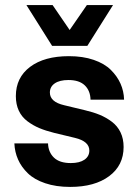

<svg xmlns="http://www.w3.org/2000/svg" viewBox="-20 -733 553 763"><path d="M194.8 -205.1Q161.6 -213.4 136.5 -223.9Q111.3 -234.4 88.9 -251.2Q66.4 -268.1 54.7 -293.2Q43 -318.4 43 -351.1Q43 -424.8 99.6 -467.3Q156.2 -509.8 253.9 -509.8Q309.6 -509.8 352.3 -495.1Q395 -480.5 420.4 -455.3Q445.8 -430.2 459 -400.4Q472.2 -370.6 473.1 -336.9H339.8Q338.9 -372.6 316.9 -393.8Q294.9 -415 252 -415Q216.8 -415 197.5 -401.6Q178.2 -388.2 178.2 -365.2Q178.2 -328.1 234.9 -314.9L317.9 -294.9Q351.1 -287.1 376.5 -276.6Q401.9 -266.1 424.3 -249.3Q446.8 -232.4 459 -207Q471.2 -181.6 471.2 -148.9Q471.2 -75.7 413.8 -33Q356.4 9.8 258.8 9.8Q202.6 9.8 159.4 -4.9Q116.2 -19.5 90.6 -44.4Q64.9 -69.3 51.8 -99.1Q38.6 -128.9 37.1 -163.1H170.9Q171.9 -128.4 194.3 -106.7Q216.8 -85 261.2 -85Q296.4 -85 315.7 -98.4Q335 -111.8 335 -134.8Q335 -171.4 277.8 -185.1ZM85 -712.9H189L256.8 -613.8L325.2 -712.9H429.2L327.1 -550.8H187Z"/></svg>

Font: TASA Orbiter Deck
Style: Bold
Weight: 700
Designer: Weizhong Zhang
Version: Version 1.000;Glyphs 3.1.2 (3151)